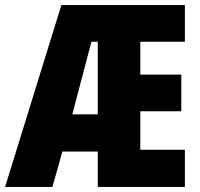

<svg xmlns="http://www.w3.org/2000/svg" viewBox="-25 -734 786 754"><path d="M701 0H359V-139H220L181 0H-5L216 -714H701V-570H526V-441H687V-297H526V-146H701ZM259 -285H359V-570H334Z"/></svg>

Font: Noto Sans Kannada ExtraCondensed Black
Style: Regular
Weight: 900
Width: 2
Designer: Jelle Bosma - Monotype Design Team
Foundry: Monotype Imaging Inc.
Version: Version 2.005; ttfautohint (v1.8.4.7-5d5b)